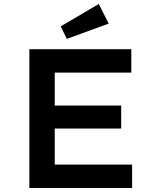

<svg xmlns="http://www.w3.org/2000/svg" viewBox="-20 -948 789 968"><path d="M128 0V-700H642V-582H256V-118H646V0ZM192 -300V-416H591V-300ZM317 -752 286 -815 478 -928 528 -829Z"/></svg>

Font: Lexend Exa Medium
Style: Regular
Weight: 500
Designer: Bonnie Shaver-Troup, Thomas Jockin
Foundry: Lexend
Version: Version 1.007